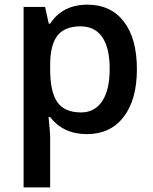

<svg xmlns="http://www.w3.org/2000/svg" viewBox="-20 -570 663 830"><path d="M356 9.8Q253.4 9.8 196.8 -64H189.9Q196.8 4.4 196.8 19V240.2H82V-540H174.8Q178.7 -524.9 190.9 -467.8H196.8Q250.5 -549.8 357.9 -549.8Q459 -549.8 515.4 -476.6Q571.8 -403.3 571.8 -271Q571.8 -138.7 514.4 -64.5Q457 9.8 356 9.8ZM328.1 -456.1Q259.8 -456.1 228.3 -416Q196.8 -376 196.8 -288.1V-271Q196.8 -172.4 228 -128.2Q259.3 -84 330.1 -84Q389.6 -84 421.9 -132.8Q454.1 -181.6 454.1 -272Q454.1 -362.8 422.1 -409.4Q390.1 -456.1 328.1 -456.1Z"/></svg>

Font: TypoPRO Open Sans
Style: Regular
Weight: 600
Foundry: Ascender Corporation
Version: Version 1.10